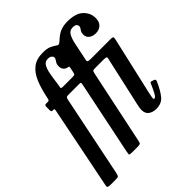

<svg xmlns="http://www.w3.org/2000/svg" viewBox="-294 -950 1249 1249"><g transform="rotate(-45 330.5 -325.0)"><path d="M688.5 -685.5Q688.5 -650 668.8 -632Q649 -614 619.5 -614Q591 -614 572.8 -628Q554.5 -642 554.5 -666.5Q554.5 -683 559.8 -692Q565 -701 570.2 -707.8Q575.5 -714.5 575.5 -724Q575.5 -732.5 568.2 -740.5Q561 -748.5 539 -748.5Q512 -748.5 498 -726Q484 -703.5 475.2 -661Q466.5 -618.5 454 -558.5Q451.5 -545 449.2 -536.5Q447 -528 452.2 -524Q457.5 -520 477.5 -520H659.5Q680 -520 681.8 -513.8Q683.5 -507.5 679.5 -491.5L590 -100Q588.5 -93.5 585 -76.5Q581.5 -59.5 581.5 -56Q581.5 -44.5 586.5 -44.5Q598 -44.5 610.8 -67.8Q623.5 -91 639.5 -128Q642.5 -135.5 645.5 -137.8Q648.5 -140 656 -137L672.5 -131.5Q684 -127 678.5 -113.5Q653 -54.5 625.8 -21.2Q598.5 12 549.5 12Q520 12 497.8 -2.8Q475.5 -17.5 475.5 -53.5Q475.5 -62 477.8 -75.2Q480 -88.5 482.5 -98.5L555 -423Q557.5 -436 559.8 -443.8Q562 -451.5 556.5 -454.8Q551 -458 531 -458H459.5Q440.5 -458 436 -455.2Q431.5 -452.5 428 -436.5L322 66.5Q318 86.5 315 93.2Q312 100 287 100H240Q212.5 100 212.8 93.2Q213 86.5 217 67L321 -437Q323 -448.5 323 -453.2Q323 -458 308 -458H209Q196 -458 191.8 -454.2Q187.5 -450.5 184.5 -436.5L70 122Q65.5 141.5 61.2 145.8Q57 150 33 150H-6Q-27.5 150 -33.2 146.2Q-39 142.5 -37 134.2Q-35 126 -32.5 111.5L78 -438.5Q80.5 -450 80 -454Q79.5 -458 68 -458H66.5Q58.5 -458 55.5 -460.5Q52.5 -463 52.5 -475V-501.5Q52.5 -514 56 -517Q59.5 -520 68 -520H80Q91 -520 93.2 -523.2Q95.5 -526.5 98.5 -541Q113 -612.5 134.5 -663.8Q156 -715 191.8 -742.5Q227.5 -770 285 -770Q324.5 -770 344.5 -760.5Q364.5 -751 376 -743Q391.5 -731 399.8 -734.8Q408 -738.5 429.5 -758.5Q455 -781 481.5 -790.5Q508 -800 541.5 -800Q618 -800 653.2 -766Q688.5 -732 688.5 -685.5ZM209 -551Q206.5 -534 204.8 -527Q203 -520 225.5 -520H304Q323 -520 327.8 -522.5Q332.5 -525 335.5 -539.5L342.5 -574Q345 -585 339.8 -585.2Q334.5 -585.5 325.5 -588.5Q295.5 -599.5 295.5 -634.5Q295.5 -650.5 301 -660.2Q306.5 -670 311.8 -677.2Q317 -684.5 317 -694Q317 -702.5 307.8 -710.5Q298.5 -718.5 279.5 -718.5Q255 -718.5 242 -697.5Q229 -676.5 222.2 -638.8Q215.5 -601 209 -551Z"/></g></svg>

Font: Besley* Condensed Medium
Style: Italic
Weight: 500
Width: 3
Italic angle: -13°
Designer: Owen Earl
Foundry: indestructible type*
Version: Version 3.000; ttfautohint (v1.8.3)